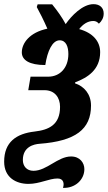

<svg xmlns="http://www.w3.org/2000/svg" viewBox="-53 -681 522 924"><path d="M250 223C307 226 353 185 353 133C353 103 332 72 289 72C225 72 172 141 108 141C75 141 57 118 57 89C57 25 110 13 137 11C311 -2 385 -59 385 -173C385 -229 351 -266 308 -280L309 -285C368 -307 429 -345 429 -430C429 -482 394 -523 328 -541C345 -563 368 -580 396 -580C407 -580 415 -576 423 -567C437 -580 446 -595 446 -616C446 -644 427 -661 397 -661C344 -661 290 -604 263 -565C246 -597 224 -628 198 -660H128L124 -647C136 -626 158 -582 175 -543C89 -525 52 -473 52 -429C52 -392 88 -368 165 -368C175 -435 199 -487 234 -487C265 -487 276 -456 276 -421C276 -354 235 -312 179 -312H94L83 -247H161C210 -247 236 -212 236 -167C236 -80 182 -56 114 -48C25 -38 -33 3 -33 97C-33 174 25 204 84 204C138 204 183 178 224 178C254 178 257 204 250 223Z"/></svg>

Font: Noto Serif ExtraCondensed Black
Style: Italic
Weight: 900
Width: 2
Italic angle: -12°
Designer: Monotype Design Team
Foundry: Monotype Imaging Inc.
Version: Version 2.014